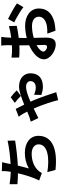

<svg xmlns="http://www.w3.org/2000/svg" viewBox="1030 -1882 941 3040"><g transform="rotate(-90 1500.0 -361.5)"><path d="M453 -797 311 -803C313 -770 312 -745 306 -702C304 -690 302 -676 300 -661C239 -662 164 -670 104 -680V-556C155 -551 214 -548 277 -547C251 -437 211 -304 163 -211L281 -169C291 -186 298 -199 309 -213C369 -289 471 -330 586 -330C684 -330 735 -280 735 -220C735 -73 514 -46 295 -82L330 47C653 82 870 1 870 -224C870 -352 763 -438 601 -438C512 -438 434 -420 353 -375C368 -424 384 -488 398 -549C532 -556 691 -575 795 -592L793 -711C672 -685 537 -670 423 -664C425 -675 427 -686 429 -695C436 -728 442 -762 453 -797Z M1501 -501 1590 -566C1566 -593 1509 -643 1480 -662L1392 -597C1428 -571 1471 -532 1501 -501ZM1296 -583 1172 -535C1190 -514 1208 -485 1219 -466C1229 -449 1241 -426 1254 -401C1229 -391 1206 -381 1183 -372C1169 -366 1132 -354 1094 -345L1151 -224C1178 -236 1235 -266 1301 -298C1310 -279 1318 -260 1326 -242C1363 -150 1411 -11 1435 89L1561 59C1533 -30 1474 -203 1436 -291C1429 -308 1420 -328 1411 -349C1498 -387 1587 -419 1644 -419C1706 -419 1736 -385 1736 -352C1736 -300 1702 -265 1633 -265C1600 -265 1556 -276 1520 -292L1517 -177C1546 -166 1599 -152 1642 -152C1792 -152 1860 -229 1860 -352C1860 -440 1794 -530 1649 -530C1574 -530 1469 -491 1364 -448C1350 -477 1337 -504 1326 -524C1319 -539 1306 -565 1296 -583Z M2436 -812H2298C2301 -794 2305 -745 2305 -724C2305 -707 2305 -678 2304 -643C2284 -642 2264 -641 2246 -641C2210 -641 2167 -642 2108 -649L2110 -528C2144 -524 2183 -523 2250 -523C2266 -523 2284 -524 2303 -525C2303 -497 2303 -469 2303 -441C2303 -418 2303 -394 2304 -370C2181 -317 2081 -226 2081 -139C2081 -33 2218 51 2315 51C2381 51 2425 18 2425 -106C2425 -140 2423 -218 2421 -297C2482 -315 2547 -325 2609 -325C2696 -325 2756 -285 2756 -217C2756 -144 2692 -104 2611 -89C2576 -83 2533 -82 2488 -82L2534 47C2575 44 2619 41 2665 31C2824 -9 2886 -98 2886 -216C2886 -354 2765 -434 2611 -434C2556 -434 2487 -425 2419 -408C2419 -421 2419 -433 2419 -445C2419 -474 2419 -505 2420 -535C2485 -543 2554 -553 2611 -566L2608 -690C2556 -675 2490 -662 2424 -654C2425 -679 2426 -703 2427 -725C2429 -751 2433 -794 2436 -812ZM2721 -704 2666 -607C2728 -577 2859 -502 2907 -461L2967 -563C2914 -601 2798 -667 2721 -704ZM2204 -144C2204 -179 2245 -220 2306 -253C2308 -199 2309 -153 2309 -128C2309 -94 2295 -86 2277 -86C2251 -86 2204 -113 2204 -144Z"/></g></svg>

Font: Source Han Sans CN
Style: Bold
Weight: 700
Designer: Ryoko NISHIZUKA 西塚涼子 (kana, bopomofo & ideographs); Paul D. Hunt (Latin, Greek & Cyrillic); Sandoll Communications 산돌커뮤니
Foundry: Adobe
Version: Version 2.001;hotconv 1.0.107;makeotfexe 2.5.65593